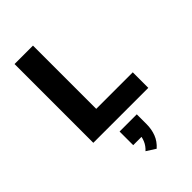

<svg xmlns="http://www.w3.org/2000/svg" viewBox="-296 -805 1215 1215"><g transform="rotate(-45 311.5 -197.5)"><path d="M90 0V-705H255V-139H582V0ZM347 310 286 271Q311 248 322.5 220.5Q334 193 334 170L365 189H258V67H412V154Q412 200 397 239.5Q382 279 347 310Z"/></g></svg>

Font: Nunito Sans 7pt ExtraBold
Style: Regular
Weight: 800
Designer: Vernon Adams
Foundry: Vernon Adams
Version: Version 3.101;gftools[0.9.27]